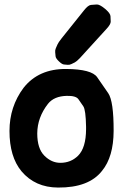

<svg xmlns="http://www.w3.org/2000/svg" viewBox="-20 -824 566 868"><path d="M281.7 -390.6Q323.2 -391.6 334.5 -375.5Q345.7 -359.4 356.7 -343.3Q367.7 -327.1 369.1 -251Q369.1 -245.6 369.1 -239.7Q368.7 -155.8 333 -120.1Q300.3 -87.9 252.9 -87.9Q212.9 -87.9 180.7 -120.1Q148.4 -152.3 148.4 -220.7Q148.9 -293 196.8 -354.5Q224.1 -389.2 281.7 -390.6ZM86.4 -426.8Q22.9 -341.8 22.9 -231.9Q22.9 -115.2 77.1 -49.8Q138.7 23.4 242.2 23.9Q381.8 24.9 441.4 -51.8Q493.2 -114.7 493.7 -231.9Q494.1 -366.7 469.2 -402.8Q444.3 -439 419.2 -475.1Q394 -511.2 279.3 -512.2Q154.3 -513.2 86.4 -426.8ZM453.1 -785.6Q429.7 -804.7 417 -803.7Q404.3 -802.7 391.4 -801.8Q378.4 -800.8 359.9 -777.3L258.3 -650.4Q243.7 -631.8 240 -623.3Q236.3 -614.7 232.4 -606Q228.5 -597.2 229.5 -588.1Q230.5 -579.1 231.2 -569.8Q231.9 -560.5 246.1 -546.9Q260.3 -533.2 268.8 -532.5Q277.3 -531.7 285.9 -531Q294.4 -530.3 302.5 -534.2Q310.5 -538.1 318.4 -542Q326.2 -545.9 340.8 -561Q343.3 -564 346.2 -566.9L461.9 -693.8Q481 -714.4 480.5 -726.6Q480 -738.8 479.5 -750.7Q479 -762.7 458.5 -781.2Q456.1 -783.2 453.1 -785.6Z"/></svg>

Font: Comic Relief
Style: Bold
Weight: 700
Designer: Jeff Davis
Foundry: Loudifier
Version: Version 1.200; ttfautohint (v1.8.4.7-5d5b)